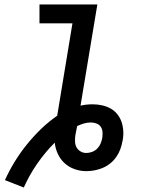

<svg xmlns="http://www.w3.org/2000/svg" viewBox="-20 -755 640 856"><path d="M86 81 2 48Q21 6 45.5 -34Q70 -74 99.5 -110.5Q129 -147 162.5 -179.5Q196 -212 235 -239L303 -651H156V-735H414L339 -284Q352 -287 365.5 -288.5Q379 -290 393 -290Q414 -290 434.5 -285.5Q455 -281 472.5 -271.5Q490 -262 502.5 -246.5Q515 -231 521.5 -212.5Q528 -194 529.5 -172.5Q531 -151 527 -130Q527 -129 527 -128Q527 -127 526 -126Q523 -108 516.5 -90Q510 -72 498.5 -55.5Q487 -39 471.5 -26.5Q456 -14 438 -6.5Q420 1 401.5 4.5Q383 8 364 8Q338 8 312.5 -1Q287 -10 268 -27.5Q249 -45 238 -68.5Q227 -92 224 -119Q181 -76 146 -25.5Q111 25 86 81ZM364 -73Q378 -73 391 -78Q404 -83 413.5 -92.5Q423 -102 428.5 -115Q434 -128 436 -141Q438 -154 437 -167Q436 -180 429 -190Q422 -200 410 -204.5Q398 -209 385 -209Q369 -209 354 -204.5Q339 -200 324 -193Q322 -183 320 -173Q318 -163 316 -152Q314 -138 314.5 -124Q315 -110 321 -98.5Q327 -87 339 -80Q351 -73 364 -73Z"/></svg>

Font: Iosevka Curly Slab MdEx
Style: Italic
Weight: 500
Width: 7
Italic angle: -9°
Monospace: yes
Designer: Belleve Invis
Foundry: Belleve Invis
Version: Version 11.0.0; ttfautohint (v1.8.3)